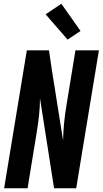

<svg xmlns="http://www.w3.org/2000/svg" viewBox="-20 -1003 547 1023"><path d="M2 0 123 -735H241L255 -639L316 -255Q317 -301 321.5 -347.5Q326 -394 334 -441L382 -735H507L386 0H268L193 -480Q193 -434 188 -387.5Q183 -341 175 -294L127 0ZM340 -792 223 -927 307 -983 409 -838Z"/></svg>

Font: Iosevka Extrabold Oblique
Style: Regular
Weight: 800
Italic angle: -9°
Monospace: yes
Designer: Belleve Invis
Foundry: Belleve Invis
Version: Version 32.5.0; ttfautohint (v1.8.4)